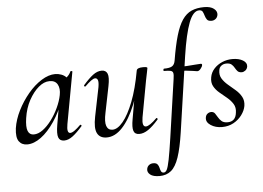

<svg xmlns="http://www.w3.org/2000/svg" viewBox="-62 -810 1600 1169"><g transform="rotate(-5 737.5 -225.5)"><path d="M81 13Q48 13 30.5 -11Q13 -35 20 -91Q28 -144 55 -198Q82 -252 120.5 -298Q159 -344 203 -371.5Q247 -399 287 -399Q306 -399 325 -392Q344 -385 357.5 -369.5Q371 -354 373 -328L325 -357Q339 -359 356 -373.5Q373 -388 381 -407Q383 -410 388.5 -408.5Q394 -407 393 -405L335 -89Q325 -34 348 -34Q359 -34 375.5 -46Q392 -58 411 -77Q414 -80 418 -76Q422 -72 419 -69Q387 -32 360 -11.5Q333 9 307 9Q280 9 272 -13.5Q264 -36 273 -89L297 -229L315 -246Q288 -168 248.5 -109.5Q209 -51 165.5 -19Q122 13 81 13ZM126 -44Q153 -44 181 -64.5Q209 -85 234.5 -119Q260 -153 278.5 -193Q297 -233 304 -269Q312 -309 297.5 -334.5Q283 -360 248 -359Q215 -359 182 -331Q149 -303 123 -255.5Q97 -208 88 -147Q80 -93 90 -68.5Q100 -44 126 -44Z M567 13Q525 13 509 -18.5Q493 -50 507 -119L543 -297Q548 -327 543.5 -339.5Q539 -352 527 -352Q517 -352 501 -340Q485 -328 466 -309Q462 -305 458 -309Q454 -313 458 -317Q491 -355 517.5 -375Q544 -395 571 -395Q597 -395 606 -373Q615 -351 604 -297L572 -138Q560 -83 569.5 -57Q579 -31 606 -31Q637 -31 670.5 -71.5Q704 -112 734 -189Q764 -266 784 -377L798 -376Q779 -259 743.5 -171.5Q708 -84 663 -35.5Q618 13 567 13ZM766 9Q739 9 731.5 -13Q724 -35 733 -84L784 -377Q787 -394 824 -394Q840 -394 845 -392Q850 -390 850 -387Q850 -384 845 -361Q840 -338 835 -312L794 -89Q785 -33 810 -33Q821 -33 838 -44.5Q855 -56 876 -77Q879 -81 883 -76.5Q887 -72 884 -69Q849 -29 821 -10Q793 9 766 9Z M867 275Q828 275 810 260.5Q792 246 795 227Q797 212 808 203Q819 194 835 194Q853 194 860.5 203.5Q868 213 870.5 225Q873 237 877.5 246.5Q882 256 894 256Q905 256 913 241Q921 226 930 181Q939 136 952 47L1003 -306Q1007 -331 1004.5 -342.5Q1002 -354 989 -357Q976 -360 949 -360Q945 -360 946 -367Q947 -374 950 -374Q985 -374 1000 -383.5Q1015 -393 1019 -418Q1034 -509 1051.5 -568.5Q1069 -628 1092.5 -662.5Q1116 -697 1148.5 -711.5Q1181 -726 1226 -726Q1265 -726 1285.5 -710Q1306 -694 1303 -672Q1300 -656 1289 -647.5Q1278 -639 1264 -639Q1244 -639 1236.5 -649.5Q1229 -660 1225 -674Q1221 -688 1215.5 -698.5Q1210 -709 1194 -709Q1157 -709 1131 -641Q1105 -573 1085 -439L1018 21Q1004 116 985 172Q966 228 937.5 251.5Q909 275 867 275ZM1150 -341Q1142 -342 1124 -345Q1106 -348 1083 -350Q1060 -352 1038 -352L1040 -376Q1062 -376 1091 -378Q1120 -380 1144.5 -382Q1169 -384 1176 -384Q1181 -384 1182.5 -381Q1184 -378 1183 -374Q1182 -366 1171.5 -353Q1161 -340 1150 -341Z M1272 11Q1232 11 1203 -8Q1174 -27 1178 -54Q1180 -70 1190.5 -78Q1201 -86 1213 -86Q1228 -86 1236 -75Q1244 -64 1251.5 -50.5Q1259 -37 1271.5 -26Q1284 -15 1308 -15Q1332 -15 1346 -28.5Q1360 -42 1363 -69Q1368 -100 1354 -122.5Q1340 -145 1317.5 -163.5Q1295 -182 1273 -200.5Q1251 -219 1238.5 -242Q1226 -265 1232 -297Q1237 -326 1257.5 -348.5Q1278 -371 1307.5 -383.5Q1337 -396 1370 -396Q1409 -396 1434 -381Q1459 -366 1456 -343Q1453 -327 1442 -319Q1431 -311 1421 -311Q1403 -311 1394.5 -320.5Q1386 -330 1379.5 -342Q1373 -354 1362.5 -363Q1352 -372 1331 -372Q1313 -372 1300 -362Q1287 -352 1285 -335Q1280 -306 1293.5 -284Q1307 -262 1329.5 -243Q1352 -224 1374.5 -204.5Q1397 -185 1410 -161Q1423 -137 1418 -105Q1413 -77 1393 -50Q1373 -23 1342 -6Q1311 11 1272 11Z"/></g></svg>

Font: Cormorant Light Medium
Style: Italic
Weight: 500
Italic angle: -10°
Version: Version 4.000